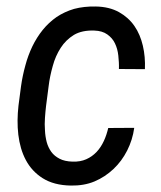

<svg xmlns="http://www.w3.org/2000/svg" viewBox="-20 -558 493 588"><path d="M202.1 -63C186 -63.5 172.9 -66.4 162.6 -71.8C152.3 -77.1 143.6 -84 137.2 -92.8C130.9 -101.6 126 -111.8 123 -123C120.1 -134.3 118.2 -146.5 117.7 -159.2C116.7 -171.4 116.7 -184.1 117.7 -197.3C118.7 -210 119.6 -222.2 121.1 -233.9L128.9 -293.9C131.3 -314.5 135.7 -335 141.6 -356C147 -376.5 155.3 -395 166 -411.6C176.3 -427.7 189.9 -440.9 206.5 -451.2C223.1 -460.9 243.7 -465.3 268.6 -464.4C285.2 -463.9 298.3 -460 308.6 -452.6C318.8 -445.3 326.7 -436.5 332 -425.3C337.4 -414.1 340.8 -401.9 342.3 -388.2C343.8 -374 344.7 -360.4 344.2 -346.7L423.8 -346.2C424.8 -371.1 422.9 -395 417.5 -418C412.1 -440.9 403.8 -460.9 391.6 -478.5C379.4 -496.1 363.3 -510.3 344.2 -521C324.7 -531.7 301.3 -537.6 273.4 -538.1C249 -538.6 227.1 -536.1 207 -530.8C187 -524.9 169.4 -516.6 153.3 -505.9C137.2 -494.6 123 -481.4 110.8 -466.3C98.6 -451.2 87.9 -434.1 79.1 -416C70.3 -397.5 63 -377.9 57.6 -357.4C51.8 -336.4 47.4 -315.4 44.4 -293.9L36.6 -234.4C33.2 -204.1 32.7 -174.3 36.1 -145.5C39.6 -116.7 46.9 -90.8 59.1 -67.9C71.3 -44.9 88.4 -26.4 110.8 -12.2C133.3 2 162.1 9.8 197.3 10.3C223.1 10.7 247.6 6.8 269.5 -2.4C291.5 -11.7 310.5 -24.4 327.6 -40.5C344.7 -56.6 358.4 -75.2 369.6 -97.2C380.4 -118.7 387.7 -141.6 391.1 -166.5L311.5 -166C308.1 -151.9 303.7 -138.2 297.9 -126C292 -113.3 284.7 -102.1 275.9 -92.8C266.6 -83 256.3 -75.7 244.1 -70.3C231.9 -64.9 218.3 -62.5 202.1 -63Z"/></svg>

Font: Roboto Condensed
Style: Italic
Weight: 400
Designer: Google
Version: Version 1.000;PS 001.000;hotconv 1.0.88;makeotf.lib2.5.64775